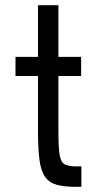

<svg xmlns="http://www.w3.org/2000/svg" viewBox="-20 -720 384 743"><path d="M127 -216V-426H40V-500H127V-700H206V-500H294V-426H206V-216Q206 -152 210.5 -122.5Q215 -93 229 -85Q243 -77 270 -76H295V3H273Q227 3 198 -5.5Q169 -14 153.5 -37Q138 -60 132.5 -103Q127 -146 127 -216Z"/></svg>

Font: Kulim Park
Style: Regular
Weight: 400
Designer: Noponies / Dale Sattler
Foundry: Noponies
Version: Version 1.000; ttfautohint (v1.8.3)